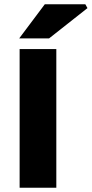

<svg xmlns="http://www.w3.org/2000/svg" viewBox="-20 -880 430 900"><path d="M72 0V-650H244V0ZM70 -700 190 -860H380L390 -842L210 -700Z"/></svg>

Font: Source Sans 3 ExtraLight Black
Style: Regular
Weight: 900
Version: Version 3.052;hotconv 1.1.0;makeotfexe 2.6.0